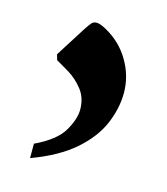

<svg xmlns="http://www.w3.org/2000/svg" viewBox="-67 -203 414 476"><g transform="rotate(15 140.0 34.5)"><path d="M52 218V181Q105 156 123 125Q141 94 141 70Q141 40 125 19.5Q109 -1 88 -14L54 -34L50 -48L100 -127Q108 -139 112.5 -144Q117 -149 125 -149Q134 -149 150 -140Q190 -118 212.5 -79.5Q235 -41 235 2Q235 41 218 81.5Q201 122 160.5 157.5Q120 193 52 218Z"/></g></svg>

Font: Spectral ExtraBold
Style: Regular
Weight: 800
Designer: Jean-Baptiste Levee
Foundry: Production Type
Version: Version 2.001